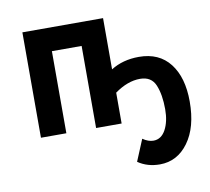

<svg xmlns="http://www.w3.org/2000/svg" viewBox="-81 -603 1005 919"><g transform="rotate(-10 421.5 -143.5)"><path d="M477.1 -149.9V0H353V-398.9H208.5V0H85V-512.2H477.1V-263.2Q535.2 -299.8 613.3 -299.8Q711.4 -299.8 763.9 -232.2Q816.4 -164.6 816.4 -47.4Q816.4 77.6 762.7 151.1Q709 224.6 624 224.6Q563.5 224.6 518.1 193.4L561.5 88.9Q588.4 107.4 613.3 107.4Q651.4 107.4 672.9 67.9Q694.3 28.3 694.3 -31.2Q694.3 -102.1 675 -148.7Q655.8 -195.3 600.6 -195.3Q540 -195.3 477.1 -149.9Z"/></g></svg>

Font: Cadman
Style: Bold
Weight: 700
Designer: Paul James MIller
Foundry: High-Logic / Made with FontCreator
Version: Version 2.114;March 28, 2021;FontCreator 13.0.0.2683 64-bit